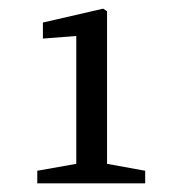

<svg xmlns="http://www.w3.org/2000/svg" viewBox="-20 -848 410 443"><path d="M79 -796 218 -828 227 -822V-470L315 -454V-425H66V-454L156 -470V-765L79 -759Z"/></svg>

Font: Source Serif Pro
Style: Regular
Weight: 400
Designer: Frank Grießhammer
Foundry: Adobe Systems Incorporated
Version: Version 2.000;PS 1.000;hotconv 16.6.51;makeotf.lib2.5.65220